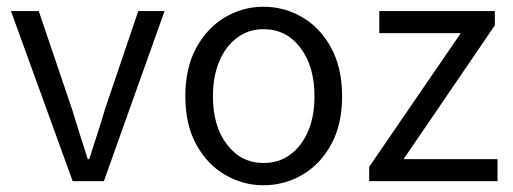

<svg xmlns="http://www.w3.org/2000/svg" viewBox="-20 -532 1508 564"><path d="M193.4 0 12.2 -499.5H93.8L191.4 -211.9Q202.6 -174.8 214.4 -137.7Q226.1 -100.6 237.8 -64.5H242.2Q253.4 -100.6 265.6 -137.7Q277.8 -174.8 288.6 -211.9L386.2 -499.5H463.4L285.2 0Z M753.9 12.2Q693.4 12.2 640.9 -18.6Q588.4 -49.3 556.4 -107.7Q524.4 -166 524.4 -249Q524.4 -332.5 556.4 -391.4Q588.4 -450.2 640.9 -481.2Q693.4 -512.2 753.9 -512.2Q815.4 -512.2 868.2 -481.2Q920.9 -450.2 952.9 -391.4Q984.9 -332.5 984.9 -249Q984.9 -166 952.9 -107.7Q920.9 -49.3 868.2 -18.6Q815.4 12.2 753.9 12.2ZM753.9 -53.2Q820.8 -53.2 862.3 -107.2Q903.8 -161.1 903.8 -249Q903.8 -337.4 862.3 -391.8Q820.8 -446.3 753.9 -446.3Q710.4 -446.3 676.8 -421.4Q643.1 -396.5 624.3 -352.3Q605.5 -308.1 605.5 -249Q605.5 -161.1 647 -107.2Q688.5 -53.2 753.9 -53.2Z M1064.5 0V-42L1333.5 -434.6H1094.2V-499.5H1433.6V-457.5L1165.5 -64.5H1441.4V0Z"/></svg>

Font: Akatab
Style: Regular
Weight: 400
Designer: SIL Global
Foundry: SIL Global
Version: Version 4.100